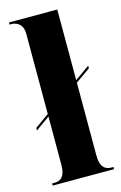

<svg xmlns="http://www.w3.org/2000/svg" viewBox="-118 -812 546 864"><g transform="rotate(-15 155.5 -380.0)"><path d="M16 0H302V-10H294C263 -10 241 -25 241 -81V-419L310 -468V-480L241 -431V-760H16V-750H26C39 -750 78 -743 78 -691V-317L12 -270V-258L78 -305V-81C78 -25 56 -10 26 -10H16Z"/></g></svg>

Font: Noto Serif Display ExtraCondensed Black
Style: Regular
Weight: 900
Width: 2
Designer: Monotype Design Team
Foundry: Monotype Imaging Inc.
Version: Version 2.009